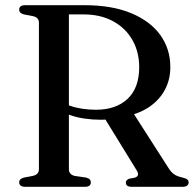

<svg xmlns="http://www.w3.org/2000/svg" viewBox="-20 -720 748 740"><path d="M636.5 -461.5Q636.5 -412.5 615 -373Q593.5 -333.5 554.2 -307.2Q515 -281 461 -271Q444.5 -268.5 430 -265.5Q415.5 -262.5 400.8 -260.5Q386 -258.5 368.5 -258.5Q336.5 -258.5 307 -262.8Q277.5 -267 253 -275.5Q228.5 -284 210.5 -296L214.5 -330Q229.5 -319.5 251 -312Q272.5 -304.5 297.8 -300.8Q323 -297 349 -297Q427.5 -297 472 -339.2Q516.5 -381.5 516.5 -461Q516.5 -520 490.2 -566Q464 -612 415.8 -638.2Q367.5 -664.5 301.5 -664.5H245.5V-68Q245.5 -57.5 251.2 -51Q257 -44.5 268 -42L312.5 -35.5Q322.5 -32.5 326.2 -28.2Q330 -24 330 -17Q330 0 307.5 0H77Q65 0 59.5 -4.8Q54 -9.5 54 -17Q54 -31 72 -35.5L106 -42Q118 -44.5 124 -51Q130 -57.5 130 -68V-632.5Q130 -643 124 -649.2Q118 -655.5 106 -658L72 -664.5Q54 -669 54 -683Q54 -691 59.5 -695.5Q65 -700 77 -700H305Q411.5 -700 485.5 -669.2Q559.5 -638.5 598 -584.8Q636.5 -531 636.5 -461.5ZM377 -274.5 491 -288.5 630 -71.5Q639.5 -56.5 650.8 -48.5Q662 -40.5 680.5 -36.5Q697 -32.5 702 -28.2Q707 -24 707 -17Q707 -9.5 701.2 -4.8Q695.5 0 683.5 0H487.5Q465 0 465 -17Q465 -22 468.5 -25.5Q472 -29 479 -31.5L498.5 -35Q510 -38.5 511.8 -45.8Q513.5 -53 505.5 -65.5Z"/></svg>

Font: Fraunces 28pt
Style: Regular
Weight: 400
Version: Version 1.000;[b76b70a41]